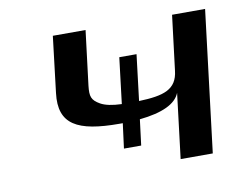

<svg xmlns="http://www.w3.org/2000/svg" viewBox="-60 -566 836 647"><g transform="rotate(-10 358.0 -242.0)"><path d="M405 -217 424 -374H365L346 -217C314 -218 290 -223 274 -232C246 -248 242 -261 246 -297L269 -484H157L134 -292C121 -186 183 -153 327 -153H338L327 -68H386L397 -156C475 -164 522 -186 536 -222L509 0H619L678 -484H565L542 -297C535 -233 490 -220 405 -217Z"/></g></svg>

Font: Gamestation Extended
Style: Italic
Weight: 400
Width: 7
Designer: Jonas Hecksher
Foundry: Jonas Hecksher, Playtypeª, e-types AS
Version: Version 1.003